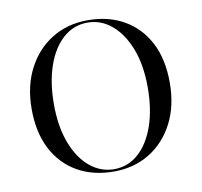

<svg xmlns="http://www.w3.org/2000/svg" viewBox="-70 -656 780 742"><g transform="rotate(-10 320.0 -285.0)"><path d="M319.4 11.3Q237.9 11.3 176.6 -23.8Q115.3 -58.9 81.5 -124.2Q47.6 -189.5 47.6 -281.5Q47.6 -371 82.7 -438.7Q117.7 -506.5 179 -544.4Q240.3 -582.3 320.2 -582.3Q401.6 -582.3 462.5 -547.2Q523.4 -512.1 557.3 -447.2Q591.1 -382.3 591.1 -289.5Q591.1 -200 556.5 -132.3Q521.8 -64.5 460.5 -26.6Q399.2 11.3 319.4 11.3ZM321.8 2.4Q376.6 2.4 417.7 -34.3Q458.9 -71 481.5 -136.3Q504 -201.6 504 -287.1Q504 -375 479 -439.1Q454 -503.2 412.1 -538.3Q370.2 -573.4 317.7 -573.4Q262.9 -573.4 221.8 -536.7Q180.6 -500 158.1 -435.1Q135.5 -370.2 135.5 -283.9Q135.5 -196.8 160.1 -132.3Q184.7 -67.7 227 -32.7Q269.4 2.4 321.8 2.4Z"/></g></svg>

Font: Playfair 144pt
Style: Regular
Weight: 400
Designer: Claus Eggers Sørensen
Foundry: Claus Eggers Sørensen
Version: Version 2.001;gftools[0.9.30]